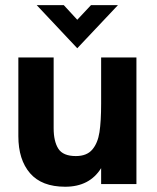

<svg xmlns="http://www.w3.org/2000/svg" viewBox="-20 -717 610 748"><path d="M51.5 -186.5V-493H189V-217.5Q189 -166.5 207.2 -137.8Q225.5 -109 275.5 -109Q318 -109 339.5 -134.2Q361 -159.5 367.5 -202Q374 -244.5 374 -313.5V-493H511.5V0H374V-62Q329 10.5 234 10.5Q142.5 10.5 97 -42.2Q51.5 -95 51.5 -186.5ZM123 -697H228.5L281 -640L334.5 -697H439.5L281 -529Z"/></svg>

Font: HK Grotesk ExtraBold
Style: Regular
Weight: 800
Designer: Alfredo Marco Pradil
Foundry: Hanken Design Co.
Version: Version 3.001